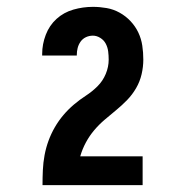

<svg xmlns="http://www.w3.org/2000/svg" viewBox="-20 -863 540 560"><path d="M104 -323V-324Q104 -345 105 -367Q106 -389 110 -410.5Q114 -432 121.5 -452.5Q129 -473 140 -492Q151 -511 165 -527.5Q179 -544 195.5 -558Q212 -572 230.5 -584Q249 -596 264.5 -611.5Q280 -627 288.5 -647.5Q297 -668 297 -689Q297 -701 295.5 -713Q294 -725 288.5 -735.5Q283 -746 272.5 -752.5Q262 -759 251 -759Q240 -759 230.5 -754.5Q221 -750 215 -741.5Q209 -733 206.5 -723Q204 -713 204 -703V-701H103V-706Q103 -734 113.5 -761.5Q124 -789 145 -808Q166 -827 194 -835Q222 -843 251 -843Q271 -843 291 -839.5Q311 -836 329 -826Q347 -816 361 -801Q375 -786 383.5 -768Q392 -750 395 -730Q398 -710 398 -689Q398 -668 393 -646.5Q388 -625 377 -606Q366 -587 351 -571.5Q336 -556 319 -542Q302 -528 285.5 -514Q269 -500 255 -483.5Q241 -467 230.5 -447.5Q220 -428 214 -407H396V-323Z"/></svg>

Font: Iosevka Heavy
Style: Regular
Weight: 900
Monospace: yes
Designer: Belleve Invis
Foundry: Belleve Invis
Version: Version 32.5.0; ttfautohint (v1.8.4)